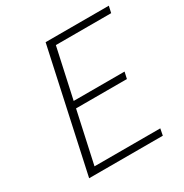

<svg xmlns="http://www.w3.org/2000/svg" viewBox="-154 -781 869 905"><g transform="rotate(-30 280.5 -329.0)"><path d="M475 0H74L217 -658H561L553 -622H252L124 -36H482ZM158 -316 166 -352H470L462 -316Z"/></g></svg>

Font: Ysabeau Office ExtraLight
Style: Italic
Weight: 250
Italic angle: -12°
Designer: Christian Thalmann (Catharsis Fonts)
Version: Version 2.001;gftools[0.9.30]; featfreeze: tnum,lnum,ss02